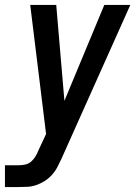

<svg xmlns="http://www.w3.org/2000/svg" viewBox="-44 -540 564 775"><path d="M-24 215V127H32Q45 127 58.5 124Q72 121 82.5 111.5Q93 102 100 90Q107 78 112 65L142 1L78 -520H183L216 -133L377 -520H482L204 101Q196 118 187.5 134.5Q179 151 166 165.5Q153 180 136.5 190.5Q120 201 102.5 207Q85 213 67 214Q49 215 32 215Z"/></svg>

Font: Iosevka SS18 Semibold
Style: Italic
Weight: 600
Italic angle: -9°
Monospace: yes
Designer: Belleve Invis
Foundry: Belleve Invis
Version: Version 25.1.1; ttfautohint (v1.8.4)